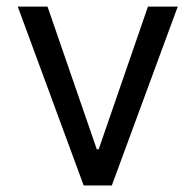

<svg xmlns="http://www.w3.org/2000/svg" viewBox="-20 -566 597 586"><path d="M522.5 -545.9 321.3 0H235.4L34.2 -545.9H125L275.4 -110.4H281.2L431.6 -545.9Z"/></svg>

Font: GitLab Sans
Style: Regular
Weight: 400
Designer: Rasmus Andersson
Foundry: Modifications by GitLab B.V., manufactured by rsms
Version: Version 4.000;git-c8fb6b7